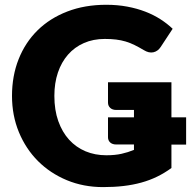

<svg xmlns="http://www.w3.org/2000/svg" viewBox="-20 -756 780 784"><path d="M740 -165.5H680V-70Q652 -49.5 621.8 -34.8Q591.5 -20 557.2 -10.5Q523 -1 484.2 3.5Q445.5 8 401 8Q321 8 253 -20.2Q185 -48.5 135.2 -98.2Q85.5 -148 57.2 -216.2Q29 -284.5 29 -364.5Q29 -446 56 -514.2Q83 -582.5 133.2 -632Q183.5 -681.5 254.8 -709Q326 -736.5 414 -736.5Q459.5 -736.5 499.5 -729Q539.5 -721.5 573.2 -708.5Q607 -695.5 635 -677.5Q663 -659.5 685 -638.5L636 -564Q624.5 -546.5 606.2 -542.5Q588 -538.5 567 -551.5Q547 -563.5 529.2 -572.2Q511.5 -581 493 -586.5Q474.5 -592 454 -594.5Q433.5 -597 408 -597Q360.5 -597 322.5 -580.2Q284.5 -563.5 257.8 -533Q231 -502.5 216.5 -459.8Q202 -417 202 -364.5Q202 -306.5 218 -261.5Q234 -216.5 262.2 -185.5Q290.5 -154.5 329.2 -138.2Q368 -122 414 -122Q449.5 -122 476.2 -128Q503 -134 527 -144V-166H455Q439 -166 430 -174.2Q421 -182.5 421 -195.5V-277H527V-307H455Q439 -307 430 -315.5Q421 -324 421 -337V-420H680V-277H740Z"/></svg>

Font: Lato ExtraBold
Style: Regular
Weight: 800
Designer: Lukasz Dziedzic with Adam Twardoch and Botio Nikoltchev
Foundry: tyPoland Lukasz Dziedzic
Version: Version 2.015; 2015-08-06; http://www.latofonts.com/